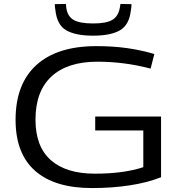

<svg xmlns="http://www.w3.org/2000/svg" viewBox="-20 -944 913 974"><path d="M59 -336Q59 -518 164.5 -614Q270 -710 469 -710Q553 -710 624 -700Q695 -690 763 -670L744 -596Q675 -614 608 -622.5Q541 -631 474 -631Q322 -631 241 -556Q160 -481 160 -337Q160 -200 238 -131.5Q316 -63 461 -63Q608 -63 707 -96V-282H463V-353H797V-45Q730 -18 640 -4Q550 10 447 10Q257 10 158 -77.5Q59 -165 59 -336ZM452 -763Q364 -763 316.5 -790Q269 -817 261 -893Q258 -906 258 -923L314 -924Q315 -919 315.5 -914.5Q316 -910 316 -906Q322 -861 353.5 -843Q385 -825 452 -825Q519 -825 549.5 -843Q580 -861 588 -905Q590 -916 591 -924L647 -923Q647 -907 644 -892Q636 -818 589 -790.5Q542 -763 452 -763Z"/></svg>

Font: Georama Extended
Style: Regular
Weight: 400
Width: 7
Designer: Jean-Baptiste Levee
Foundry: Production Type
Version: Version 1.000